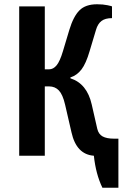

<svg xmlns="http://www.w3.org/2000/svg" viewBox="-20 -730 575 900"><path d="M535 -80V150H460Q429 86 420 0Q338 -6 315 -110L285 -240Q274 -287 256 -306Q238 -325 210 -325H190V0H70V-700H190V-405H210Q230 -405 245.5 -424Q261 -443 275 -490L305 -590Q324 -653 352.5 -681.5Q381 -710 435 -710Q463 -710 484 -705.5Q505 -701 505 -700V-645Q473 -645 455.5 -631.5Q438 -618 430 -590L400 -490Q383 -432 362 -404.5Q341 -377 310 -367V-363Q388 -338 410 -240L436 -126Q442 -101 461 -90.5Q480 -80 515 -80Z"/></svg>

Font: Cuprum
Style: Bold
Weight: 700
Designer: Jovanny Lemonad
Foundry: Jovanny Lemonad
Version: Version 2.000